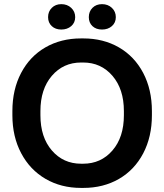

<svg xmlns="http://www.w3.org/2000/svg" viewBox="-20 -898 796 930"><path d="M276.9 -754.9Q248.5 -754.9 230.7 -771.5Q212.9 -788.1 212.9 -814.9Q212.9 -842.3 231 -860.1Q249 -877.9 276.9 -877.9Q305.7 -877.9 325 -859.9Q344.2 -841.8 344.2 -814.9Q344.2 -788.1 325 -771.5Q305.7 -754.9 276.9 -754.9ZM410.2 -814.9Q410.2 -842.3 428 -860.1Q445.8 -877.9 474.1 -877.9Q502.9 -877.9 522 -859.9Q541 -841.8 541 -814.9Q541 -788.1 522 -771.5Q502.9 -754.9 474.1 -754.9Q445.3 -754.9 427.7 -771.5Q410.2 -788.1 410.2 -814.9ZM40 -339.8V-359.9Q40 -464.4 82.3 -544.7Q124.5 -625 200 -668.5Q275.4 -711.9 372.1 -711.9H383.8Q480.5 -711.9 555.9 -668.5Q631.3 -625 673.6 -544.7Q715.8 -464.4 715.8 -359.9V-339.8Q715.8 -235.4 673.6 -155Q631.3 -74.7 555.9 -31.2Q480.5 12.2 383.8 12.2H372.1Q275.9 12.2 200.4 -31.7Q125 -75.7 82.5 -156Q40 -236.3 40 -339.8ZM175.8 -339.8Q175.8 -233.4 231.2 -169.2Q286.6 -105 373 -105H382.8Q469.2 -105 524.7 -169.2Q580.1 -233.4 580.1 -339.8V-359.9Q580.1 -466.3 524.7 -530.8Q469.2 -595.2 382.8 -595.2H373Q286.6 -595.2 231.2 -530.8Q175.8 -466.3 175.8 -359.9Z"/></svg>

Font: Fixel Text SemiBold
Style: Regular
Weight: 600
Width: 4
Designer: AlfaBravo + MacPaw
Foundry: Kyrylo Tkachov, Marchela Mozhyna, Serhii Makarenko, Maria Weinstein, Zakhar Kryvoshyya
Version: Version 1.211